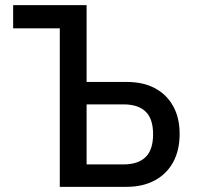

<svg xmlns="http://www.w3.org/2000/svg" viewBox="-20 -725 770 745"><path d="M212 0V-615H31V-705H316V-407H472Q536 -407 581.5 -382.5Q627 -358 652 -313Q677 -268 677 -205Q677 -142 652 -96Q627 -50 580.5 -25Q534 0 471 0ZM316 -87H458Q516 -87 545 -115.5Q574 -144 574 -204Q574 -264 545 -292Q516 -320 459 -320H316Z"/></svg>

Font: Nunito Sans 7pt Condensed SemiBold
Style: Regular
Weight: 600
Width: 3
Designer: Vernon Adams
Foundry: Vernon Adams
Version: Version 3.101;gftools[0.9.27]